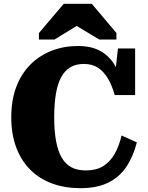

<svg xmlns="http://www.w3.org/2000/svg" viewBox="-20 -969 775 1006"><path d="M419 -634Q379 -634 349.5 -617Q320 -600 301 -565.5Q282 -531 273 -478Q264 -425 264 -355Q264 -281 274 -228.5Q284 -176 304 -142Q324 -108 355 -92Q386 -76 430 -76Q484 -76 520.5 -98.5Q557 -121 580.5 -162.5Q604 -204 617 -259L697 -223Q678 -149 642 -95Q606 -41 547 -12Q488 17 402 17Q321 17 254.5 -7Q188 -31 139.5 -79Q91 -127 65 -196.5Q39 -266 39 -355Q39 -446 66 -515.5Q93 -585 140.5 -632Q188 -679 251.5 -703.5Q315 -728 388 -728Q462 -728 510 -699.5Q558 -671 585 -621Q612 -571 625 -504L578 -536L598 -715H688V-471H581Q567 -521 545.5 -557.5Q524 -594 493.5 -614Q463 -634 419 -634ZM461 -949H314L184 -796V-762H266L427 -861L337 -860L500 -762H590V-796Z"/></svg>

Font: Roboto Serif ExtraBold
Style: Regular
Weight: 800
Designer: Greg Gazdowicz
Foundry: Commercial Type
Version: Version 1.008